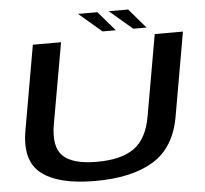

<svg xmlns="http://www.w3.org/2000/svg" viewBox="-55 -861 984 922"><g transform="rotate(-5 437.0 -400.0)"><path d="M367.5 3.5Q544.5 3.5 648.2 -59.8Q752 -123 778 -269.5L849 -674.5H713L644.5 -284.5Q626 -177.5 563.8 -132.5Q501.5 -87.5 383.5 -87.5Q266 -87.5 220 -132.8Q174 -178 192.5 -284.5L261.5 -674.5H125.5L54.5 -269.5Q28 -123 109.5 -59.8Q191 3.5 367.5 3.5ZM612.5 -709H676.5L596 -803H502.5ZM464.5 -709H528.5L448 -803H354.5Z"/></g></svg>

Font: Anybody Expanded Medium
Style: Italic
Weight: 500
Width: 7
Italic angle: -10°
Version: Version 1.113;gftools[0.9.25]